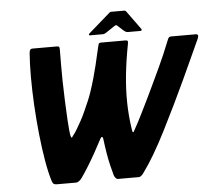

<svg xmlns="http://www.w3.org/2000/svg" viewBox="-56 -880 1050 941"><g transform="rotate(-5 469.5 -409.5)"><path d="M189 0Q173 0 168.5 -5.5Q164 -11 162 -18Q149 -59 138.5 -120Q128 -181 120.5 -252Q113 -323 109 -396Q105 -469 105 -535.5Q105 -602 109 -652Q110 -662 113 -667.5Q116 -673 126 -673H244Q253 -673 255.5 -670Q258 -667 258 -656Q258 -612 257.5 -576.5Q257 -541 258 -501Q259 -461 261 -402Q262 -385 263 -360Q264 -335 265.5 -309Q267 -283 269 -262Q271 -241 273 -232Q274 -230 275 -226Q276 -222 277 -222H279Q281 -222 282.5 -225.5Q284 -229 288 -233Q296 -243 306.5 -260.5Q317 -278 328.5 -299Q340 -320 350.5 -343.5Q361 -367 371 -390Q381 -413 388 -434Q399 -466 408.5 -499.5Q418 -533 425.5 -564Q433 -595 438 -618Q443 -641 446 -652Q448 -661 450 -667Q452 -673 463 -673H582Q590 -673 592.5 -670Q595 -667 593 -656Q578 -578 570.5 -507.5Q563 -437 564 -370.5Q565 -304 575 -238Q577 -229 577.5 -225.5Q578 -222 579 -222Q580 -222 580 -222Q580 -222 581 -222Q584 -222 586 -228Q608 -267 628.5 -308.5Q649 -350 665.5 -384Q682 -418 689 -433Q706 -469 733.5 -527.5Q761 -586 787 -652Q792 -666 796 -669.5Q800 -673 806 -673H928Q946 -673 935 -649Q919 -615 896.5 -565Q874 -515 846.5 -456Q819 -397 789 -335Q759 -273 729 -214Q699 -155 670 -105.5Q641 -56 615 -21Q613 -17 605 -8.5Q597 0 588 0Q580 0 558.5 0Q537 0 516.5 0Q496 0 487 0Q480 0 474.5 -7Q469 -14 467 -21Q461 -43 454.5 -69.5Q448 -96 442.5 -129Q437 -162 432 -202Q431 -210 427 -211.5Q423 -213 418 -204Q403 -175 383.5 -140Q364 -105 344.5 -73.5Q325 -42 310 -21Q304 -12 295.5 -6Q287 0 282 0ZM411 -713Q407 -713 406.5 -716Q406 -719 409 -722L512 -812Q519 -819 524 -819H588Q595 -819 599 -813L665 -722Q667 -719 665.5 -716Q664 -713 659 -713H600Q592 -713 588 -715Q584 -717 579 -721L548 -749Q543 -754 536 -749L491 -719Q486 -716 482.5 -714.5Q479 -713 473 -713Z"/></g></svg>

Font: Glory Thin ExtraBold
Style: Italic
Weight: 800
Italic angle: -12°
Version: Version 1.011